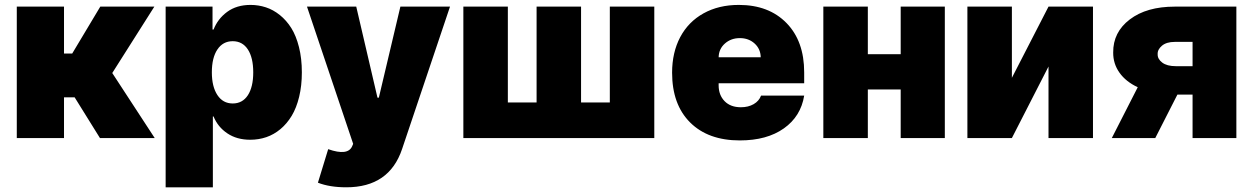

<svg xmlns="http://www.w3.org/2000/svg" viewBox="-20 -573 5196 797"><path d="M49.7 0V-545.5H245.7V-350.9H279.8L396.3 -545.5H620.7L446 -269.9L622.2 0H394.9L289.8 -169H245.7V0Z M667.6 204.5V-545.5H862.2V-450.3H866.5Q883.9 -495 923.1 -523.8Q962.4 -552.6 1019.9 -552.6Q1052.9 -552.6 1083.5 -542.6Q1114 -532.7 1141.5 -510.7Q1169 -488.6 1189.1 -456.7Q1209.2 -424.7 1221.1 -377.5Q1233 -330.3 1233 -272.7Q1233 -217.3 1221.8 -171.2Q1210.6 -125 1190.9 -92.3Q1171.2 -59.7 1144.2 -37.1Q1117.2 -14.6 1085.6 -3.7Q1054 7.1 1018.5 7.1Q963.1 7.1 923.7 -19.4Q884.2 -45.8 866.5 -89.5H863.6V204.5ZM859.4 -272.7Q859.4 -213.1 882.5 -178.3Q905.5 -143.5 946 -143.5Q986.5 -143.5 1008.9 -177.7Q1031.2 -212 1031.2 -272.7Q1031.2 -333.5 1008.9 -367.7Q986.5 -402 946 -402Q905.5 -402 882.5 -367.7Q859.4 -333.5 859.4 -272.7Z M1417.6 204.5Q1348.4 204.5 1299.7 185.4L1342.3 46.2Q1424 74.9 1441.8 34.1L1446 24.1L1254.3 -545.5H1458.8L1546.9 -167.6H1552.6L1642 -545.5H1848L1649.1 45.5Q1595.9 204.5 1417.6 204.5Z M1903.4 -545.5H2088.1V-147.7H2207.4V-545.5H2392V-147.7H2511.4V-545.5H2696V0H1903.4Z M3051.1 9.9Q2919.7 9.9 2844.8 -64.6Q2769.9 -139.2 2769.9 -271.3Q2769.9 -355.1 2803.6 -418.9Q2837.4 -482.6 2900.4 -517.6Q2963.4 -552.6 3046.9 -552.6Q3171.2 -552.6 3244.7 -477.5Q3318.2 -402.3 3318.2 -272.7V-227.3H2963.1V-218.8Q2963.1 -178.6 2987.7 -153.2Q3012.4 -127.8 3055.4 -127.8Q3085.9 -127.8 3108.3 -140.6Q3130.7 -153.4 3139.2 -176.1H3318.2Q3304.3 -89.8 3233.8 -40Q3163.4 9.9 3051.1 9.9ZM2963.1 -335.2H3137.8Q3137.1 -370 3112.4 -392.4Q3087.7 -414.8 3051.1 -414.8Q3014.6 -414.8 2989.2 -392.4Q2963.8 -370 2963.1 -335.2Z M3582.4 -545.5V-348H3718.8V-545.5H3902V0H3718.8V-201.7H3582.4V0H3397.7V-545.5Z M4180.4 -250 4332.4 -545.5H4517V0H4332.4V-296.9L4180.4 0H3995.7V-545.5H4180.4Z M4930.4 0V-180.4H4867.5L4775.6 0H4595.2L4702.8 -210.9Q4653.4 -234 4627 -271.3Q4600.5 -308.6 4600.9 -355.1Q4600.1 -439.3 4669.9 -492.4Q4739.7 -545.5 4856.5 -545.5H5112.2V0ZM4930.4 -298.3V-399.1H4856.5Q4822.1 -399.1 4803.3 -383.2Q4784.4 -367.2 4785.5 -348Q4784.8 -328.1 4804.5 -313.2Q4824.2 -298.3 4860.8 -298.3Z"/></svg>

Font: Karasuma Gothic
Style: Black
Weight: 900
Designer: Rasmus Andersson / Ryoko Nishizuka
Foundry: Genbu
Version: Version 1.00